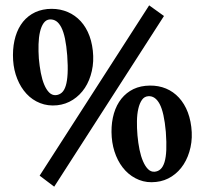

<svg xmlns="http://www.w3.org/2000/svg" viewBox="-20 -641 768 714"><path d="M181.6 53.2 127.4 12.2 534.7 -621.1 589.8 -581.5ZM155.8 -607.4Q189.5 -610.4 218.3 -601.3Q247.1 -592.3 269.5 -572.5Q292 -552.7 306.4 -522.5Q320.8 -492.2 325.2 -452.6Q329.6 -412.6 321.5 -377Q313.5 -341.3 295.7 -314.2Q277.8 -287.1 251.2 -270Q224.6 -252.9 192.4 -249.5Q158.2 -246.1 129.2 -257.6Q100.1 -269 78.6 -292.2Q57.1 -315.4 44.2 -347.7Q31.2 -379.9 28.8 -417Q26.4 -456.5 33.7 -490Q41 -523.4 57.1 -548.3Q73.2 -573.2 98.1 -588.6Q123 -604 155.8 -607.4ZM187 -287.1Q200.2 -288.1 209.7 -296.4Q219.2 -304.7 224.6 -322.3Q230 -339.8 231.4 -367.4Q232.9 -395 230 -434.6Q227.1 -471.2 221.7 -497.1Q216.3 -522.9 208 -539.1Q199.7 -555.2 189.2 -562.3Q178.7 -569.3 165.5 -568.8Q151.4 -567.9 142.3 -555.2Q133.3 -542.5 128.7 -522.2Q124 -502 123.3 -476.1Q122.6 -450.2 124.5 -422.9Q127 -395 131.8 -369.9Q136.7 -344.7 144.5 -326.2Q152.3 -307.6 162.8 -297.1Q173.3 -286.6 187 -287.1ZM520.5 -321.8Q554.2 -325.2 583.3 -316.7Q612.3 -308.1 634.8 -288.3Q657.2 -268.6 671.9 -238.5Q686.5 -208.5 691.4 -168.9Q696.3 -128.9 688.5 -93.3Q680.7 -57.6 663.1 -30Q645.5 -2.4 619.1 14.9Q592.8 32.2 560.5 35.6Q526.4 39.6 497.3 28.1Q468.3 16.6 446.5 -6.3Q424.8 -29.3 411.6 -61.5Q398.4 -93.8 395.5 -130.9Q392.6 -169.9 399.7 -203.4Q406.7 -236.8 422.9 -262Q439 -287.1 463.6 -302.7Q488.3 -318.4 520.5 -321.8ZM554.7 -2.4Q567.9 -3.4 577.1 -12Q586.4 -20.5 591.8 -38.1Q597.2 -55.7 598.4 -83.3Q599.6 -110.8 596.7 -150.4Q590.3 -223.1 573.7 -254.2Q557.1 -285.2 531.2 -283.2Q516.6 -282.2 507.8 -269.5Q499 -256.8 494.4 -236.8Q489.7 -216.8 489.3 -190.9Q488.8 -165 491.2 -137.7Q493.7 -109.4 498.8 -84.5Q503.9 -59.6 512 -41Q520 -22.5 530.5 -12Q541 -1.5 554.7 -2.4Z"/></svg>

Font: VarendraSemibold
Style: Regular
Weight: 600
Designer: Jacob Thomas
Foundry: Bangla Type Foundry
Version: Version 1.008